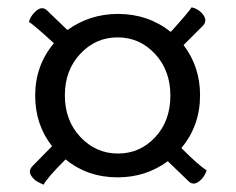

<svg xmlns="http://www.w3.org/2000/svg" viewBox="-20 -616 643 524"><path d="M478 -209Q522 -165 544 -151Q539 -136 529 -126Q509 -106 494 -122L438 -176Q378 -132 301 -132Q219 -132 159 -181L156 -178Q109 -131 99 -112Q78 -121 73 -127Q53 -146 68 -162L122 -217Q76 -276 76 -355Q76 -437 127 -498L125 -500Q68 -552 59 -556Q62 -570 75 -583Q94 -602 109 -587L164 -534Q225 -578 302 -578Q384 -578 446 -529L447 -530Q495 -583 503 -596Q518 -593 529 -582Q549 -562 534 -546L481 -493Q526 -434 526 -356Q526 -273 475 -212ZM157 -356Q157 -287 199.5 -242Q242 -197 302 -197Q362 -197 403.5 -241.5Q445 -286 445 -355Q445 -424 403 -469Q361 -514 301 -514Q241 -514 199 -469Q157 -424 157 -356Z"/></svg>

Font: Arima Koshi Semi Bold
Style: Regular
Weight: 600
Designer: Joana Correia and Natanael Gama
Foundry: NDISCOVER
Version: Version 1.019;PS 001.019;hotconv 1.0.88;makeotf.lib2.5.64775